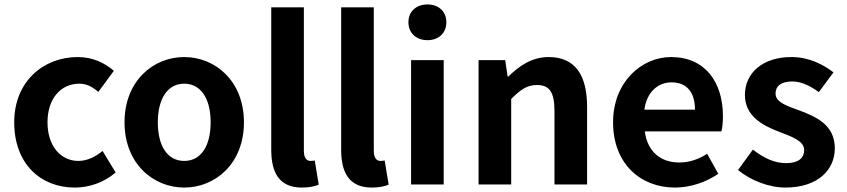

<svg xmlns="http://www.w3.org/2000/svg" viewBox="-20 -831 3814 865"><path d="M317 14C379 14 447 -7 501 -54L442 -151C411 -125 373 -106 333 -106C253 -106 194 -174 194 -280C194 -385 252 -454 338 -454C369 -454 395 -441 423 -417L493 -512C452 -547 399 -574 330 -574C178 -574 44 -466 44 -280C44 -94 162 14 317 14Z M810 14C950 14 1079 -94 1079 -280C1079 -466 950 -574 810 -574C670 -574 541 -466 541 -280C541 -94 670 14 810 14ZM810 -106C734 -106 691 -174 691 -280C691 -385 734 -454 810 -454C886 -454 929 -385 929 -280C929 -174 886 -106 810 -106Z M1340 14C1375 14 1399 8 1416 1L1398 -108C1388 -106 1384 -106 1378 -106C1364 -106 1349 -117 1349 -151V-798H1202V-157C1202 -53 1238 14 1340 14Z M1655 14C1690 14 1714 8 1731 1L1713 -108C1703 -106 1699 -106 1693 -106C1679 -106 1664 -117 1664 -151V-798H1517V-157C1517 -53 1553 14 1655 14Z M1906 -650C1956 -650 1991 -682 1991 -731C1991 -779 1956 -811 1906 -811C1855 -811 1820 -779 1820 -731C1820 -682 1855 -650 1906 -650ZM1832 0H1979V-560H1832Z M2136 0H2283V-385C2324 -426 2353 -448 2399 -448C2454 -448 2478 -418 2478 -331V0H2625V-349C2625 -490 2573 -574 2452 -574C2376 -574 2319 -534 2270 -486H2267L2256 -560H2136Z M3021 14C3090 14 3161 -10 3216 -48L3166 -138C3126 -113 3086 -99 3040 -99C2957 -99 2897 -147 2885 -239H3230C3234 -252 3237 -279 3237 -307C3237 -461 3157 -574 3003 -574C2870 -574 2742 -461 2742 -280C2742 -95 2864 14 3021 14ZM2883 -337C2894 -418 2946 -460 3005 -460C3077 -460 3111 -412 3111 -337Z M3518 14C3664 14 3741 -65 3741 -163C3741 -267 3659 -304 3585 -332C3526 -354 3474 -369 3474 -410C3474 -442 3498 -464 3549 -464C3590 -464 3629 -445 3669 -416L3735 -505C3689 -540 3626 -574 3545 -574C3417 -574 3336 -503 3336 -403C3336 -309 3415 -266 3486 -239C3545 -216 3603 -197 3603 -155C3603 -120 3578 -96 3522 -96C3470 -96 3422 -118 3372 -157L3305 -65C3361 -19 3443 14 3518 14Z"/></svg>

Font: Noto Sans JP
Style: Bold
Weight: 700
Designer: Ryoko NISHIZUKA  (kana, bopomofo & ideographs); Paul D. Hunt (Latin, Greek & Cyrillic); Sandoll Communications , Soo-you
Foundry: Adobe
Version: Version 2.002;hotconv 1.0.116;makeotfexe 2.5.65601